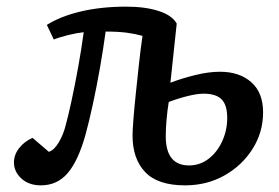

<svg xmlns="http://www.w3.org/2000/svg" viewBox="-20 -544 840 578"><path d="M121 -469Q162 -495 223.5 -509.5Q285 -524 360 -524Q417 -524 457.5 -511Q498 -498 512 -473L493 -295Q527 -308 567.5 -318Q608 -328 642 -328Q701 -328 736.5 -296.5Q772 -265 772 -206Q772 -146 740.5 -96Q709 -46 656 -16Q603 14 537 14Q455 14 417 -26Q379 -66 379 -136Q379 -150 381.5 -183Q384 -216 388.5 -259Q393 -302 398 -348.5Q403 -395 409 -436Q388 -442 362 -445.5Q336 -449 298 -449Q291 -397 281 -340Q271 -283 259.5 -230Q248 -177 237 -137Q215 -59 183.5 -22.5Q152 14 103 14Q67 14 44.5 -6.5Q22 -27 22 -55Q22 -78 37.5 -98Q53 -118 78 -129L127 -87Q143 -92 157 -115.5Q171 -139 178 -168Q185 -193 195 -239Q205 -285 215 -340Q225 -395 232 -447Q212 -445 185.5 -438.5Q159 -432 142 -425ZM488 -237Q484 -213 481.5 -185Q479 -157 479 -134Q479 -46 549 -46Q582 -46 608 -66Q634 -86 649 -119Q664 -152 664 -189Q664 -228 647 -245Q630 -262 593 -262Q574 -262 545.5 -255Q517 -248 488 -237Z"/></svg>

Font: Literata 7pt Medium
Style: Italic
Weight: 500
Italic angle: -2°
Designer: Latin by Veronika Burian and Jose Scaglione. Greek by Irene Vlachou. Cyrillic by Vera Evstafieva
Foundry: TypeTogether
Version: Version 3.002